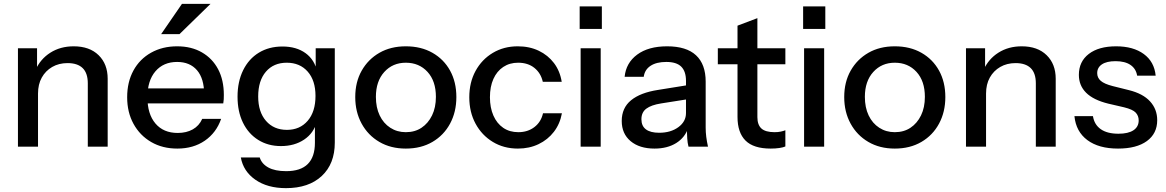

<svg xmlns="http://www.w3.org/2000/svg" viewBox="-20 -760 6040 995"><path d="M73 0V-510H172V-390H177V0ZM435 0V-328Q435 -381 408.5 -407Q382 -433 330 -433Q285 -433 250.5 -413Q216 -393 196.5 -358Q177 -323 177 -275L164 -397Q189 -454 241 -487Q293 -520 362 -520Q444 -520 491 -474Q538 -428 538 -352V0Z M899 10Q822 10 763.5 -24Q705 -58 672 -118Q639 -178 639 -256Q639 -335 671.5 -394.5Q704 -454 763 -487Q822 -520 898 -520Q972 -520 1026.5 -488.5Q1081 -457 1110.5 -401Q1140 -345 1140 -268Q1140 -256 1139.5 -245.5Q1139 -235 1137 -224H709V-302H1064L1038 -271Q1038 -353 1001 -396Q964 -439 898 -439Q827 -439 785.5 -390.5Q744 -342 744 -256Q744 -169 785.5 -120Q827 -71 901 -71Q946 -71 979 -89.5Q1012 -108 1028 -144H1126Q1101 -72 1041.5 -31Q982 10 899 10ZM910 -583H815L923 -740H1071Z M1462 215Q1366 215 1303.5 171.5Q1241 128 1228 56H1326Q1336 89 1370.5 108Q1405 127 1463 127Q1538 127 1575 90Q1612 53 1612 -20V-130L1621 -128Q1606 -70 1556 -36.5Q1506 -3 1436 -3Q1369 -3 1318 -35Q1267 -67 1239 -124.5Q1211 -182 1211 -259Q1211 -337 1240 -396Q1269 -455 1321.5 -487Q1374 -519 1444 -519Q1516 -519 1563.5 -484.5Q1611 -450 1624 -387L1616 -386V-510H1715V-21Q1715 89 1647.5 152Q1580 215 1462 215ZM1467 -87Q1534 -87 1574.5 -134Q1615 -181 1615 -263Q1615 -343 1574.5 -389Q1534 -435 1466 -435Q1398 -435 1358 -388.5Q1318 -342 1318 -260Q1318 -180 1358.5 -133.5Q1399 -87 1467 -87Z M2083 10Q2005 10 1946 -24.5Q1887 -59 1854 -119.5Q1821 -180 1821 -257Q1821 -335 1854.5 -394Q1888 -453 1946.5 -486.5Q2005 -520 2083 -520Q2162 -520 2221 -486.5Q2280 -453 2312.5 -394Q2345 -335 2345 -257Q2345 -180 2312.5 -119.5Q2280 -59 2221 -24.5Q2162 10 2083 10ZM2083 -75Q2130 -75 2164.5 -98Q2199 -121 2219 -162Q2239 -203 2239 -258Q2239 -340 2195.5 -387.5Q2152 -435 2083 -435Q2015 -435 1971.5 -387Q1928 -339 1928 -258Q1928 -203 1947.5 -162Q1967 -121 2002.5 -98Q2038 -75 2083 -75Z M2664 10Q2591 10 2534 -24.5Q2477 -59 2444.5 -119Q2412 -179 2412 -256Q2412 -333 2444.5 -392.5Q2477 -452 2534 -486Q2591 -520 2663 -520Q2724 -520 2772 -497Q2820 -474 2851 -433Q2882 -392 2891 -336H2793Q2783 -381 2749.5 -408Q2716 -435 2665 -435Q2621 -435 2588 -413Q2555 -391 2537 -351Q2519 -311 2519 -256Q2519 -202 2537 -161Q2555 -120 2588 -97.5Q2621 -75 2666 -75Q2715 -75 2749.5 -101.5Q2784 -128 2794 -173H2892Q2882 -118 2850.5 -77Q2819 -36 2771 -13Q2723 10 2664 10Z M2989 0V-510H3093V0ZM2984 -610V-727H3099V-610Z M3548 0Q3543 -19 3541.5 -42Q3540 -65 3540 -98H3535V-341Q3535 -390 3510.5 -414.5Q3486 -439 3433 -439Q3382 -439 3351.5 -419Q3321 -399 3316 -362H3217Q3224 -434 3282 -477Q3340 -520 3437 -520Q3537 -520 3587 -473.5Q3637 -427 3637 -337V-98Q3637 -75 3640 -51Q3643 -27 3649 0ZM3372 10Q3294 10 3248 -28.5Q3202 -67 3202 -133Q3202 -201 3250.5 -240.5Q3299 -280 3390 -294L3558 -321V-248L3406 -224Q3355 -216 3329.5 -197Q3304 -178 3304 -142Q3304 -107 3327.5 -89.5Q3351 -72 3396 -72Q3456 -72 3495.5 -101Q3535 -130 3535 -174L3548 -100Q3530 -47 3484 -18.5Q3438 10 3372 10Z M3974 10Q3885 10 3843.5 -31.5Q3802 -73 3802 -154V-627L3905 -666V-153Q3905 -113 3926 -94Q3947 -75 3994 -75Q4012 -75 4026 -78Q4040 -81 4050 -85V-1Q4039 4 4019 7Q3999 10 3974 10ZM3700 -427V-510H4050V-427Z M4147 0V-510H4251V0ZM4142 -610V-727H4257V-610Z M4617 10Q4539 10 4480 -24.5Q4421 -59 4388 -119.5Q4355 -180 4355 -257Q4355 -335 4388.5 -394Q4422 -453 4480.5 -486.5Q4539 -520 4617 -520Q4696 -520 4755 -486.5Q4814 -453 4846.5 -394Q4879 -335 4879 -257Q4879 -180 4846.5 -119.5Q4814 -59 4755 -24.5Q4696 10 4617 10ZM4617 -75Q4664 -75 4698.5 -98Q4733 -121 4753 -162Q4773 -203 4773 -258Q4773 -340 4729.5 -387.5Q4686 -435 4617 -435Q4549 -435 4505.5 -387Q4462 -339 4462 -258Q4462 -203 4481.5 -162Q4501 -121 4536.5 -98Q4572 -75 4617 -75Z M4986 0V-510H5085V-390H5090V0ZM5348 0V-328Q5348 -381 5321.5 -407Q5295 -433 5243 -433Q5198 -433 5163.5 -413Q5129 -393 5109.5 -358Q5090 -323 5090 -275L5077 -397Q5102 -454 5154 -487Q5206 -520 5275 -520Q5357 -520 5404 -474Q5451 -428 5451 -352V0Z M5774 10Q5674 10 5615 -34Q5556 -78 5548 -158H5644Q5651 -114 5684.5 -90.5Q5718 -67 5776 -67Q5827 -67 5854 -85Q5881 -103 5881 -136Q5881 -160 5865.5 -176.5Q5850 -193 5805 -204L5723 -223Q5646 -242 5608.5 -279.5Q5571 -317 5571 -372Q5571 -441 5622.5 -480.5Q5674 -520 5764 -520Q5853 -520 5907.5 -480Q5962 -440 5969 -368H5873Q5867 -404 5838.5 -423.5Q5810 -443 5761 -443Q5715 -443 5690.5 -426.5Q5666 -410 5666 -381Q5666 -357 5684.5 -341Q5703 -325 5746 -314L5830 -293Q5903 -275 5940 -234.5Q5977 -194 5977 -137Q5977 -68 5923.5 -29Q5870 10 5774 10Z"/></svg>

Font: Instrument Sans Medium
Style: Regular
Weight: 500
Designer: Rodrigo Fuenzalida
Foundry: fragTYPE
Version: Version 1.000;gftools[0.9.28]